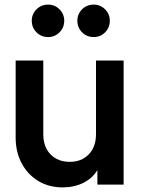

<svg xmlns="http://www.w3.org/2000/svg" viewBox="-20 -802 615 834"><path d="M252 12Q192 12 146 -16Q100 -44 74 -93Q48 -142 48 -204V-539H168V-219Q168 -164 199.5 -131.5Q231 -99 283 -99Q334 -99 365.5 -131.5Q397 -164 397 -219V-539H517V0H403V-63Q381 -27 341.5 -7.5Q302 12 252 12ZM189 -641Q159 -641 138.5 -661.5Q118 -682 118 -712Q118 -741 138.5 -761.5Q159 -782 189 -782Q218 -782 238.5 -761.5Q259 -741 259 -712Q259 -682 238.5 -661.5Q218 -641 189 -641ZM387 -641Q357 -641 336.5 -661.5Q316 -682 316 -712Q316 -741 336.5 -761.5Q357 -782 387 -782Q416 -782 436.5 -761.5Q457 -741 457 -712Q457 -682 436.5 -661.5Q416 -641 387 -641Z"/></svg>

Font: Plus Jakarta Display Medium
Style: Regular
Weight: 500
Designer: Gumpita Rahayu
Foundry: Tokotype Studio
Version: Version 1.000